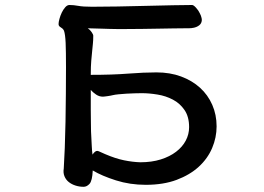

<svg xmlns="http://www.w3.org/2000/svg" viewBox="-20 -675 1040 757"><path d="M253.9 -655.3Q270.5 -655.3 288.6 -651.9Q306.6 -648.4 342.8 -648.4Q386.7 -648.4 443.4 -649.4Q500 -650.4 556.2 -651.9Q612.3 -653.3 661.1 -654.3Q710 -655.3 737.3 -655.3Q743.2 -655.3 752.9 -644.5Q762.7 -633.8 767.6 -623Q772.5 -614.3 774.9 -603.5Q777.3 -592.8 772.5 -583.5Q767.6 -574.2 753.4 -568.4Q739.3 -562.5 710 -563.5Q690.4 -563.5 663.1 -563Q635.7 -562.5 604.5 -562Q573.2 -561.5 540.5 -561Q507.8 -560.5 477.5 -560.5Q453.1 -560.5 439.5 -560.5Q425.8 -560.5 412.6 -561Q399.4 -561.5 380.4 -562Q361.3 -562.5 326.2 -563.5Q335 -557.6 341.3 -548.3Q347.7 -539.1 347.7 -534.2Q347.7 -515.6 346.2 -502Q344.7 -488.3 343.3 -472.7Q341.8 -457 339.8 -435.5Q337.9 -414.1 337.9 -379.9Q423.8 -379.9 485.8 -384.8Q547.9 -389.6 596.7 -389.6Q650.4 -389.6 693.8 -373.5Q737.3 -357.4 768.6 -329.1Q799.8 -300.8 816.9 -261.7Q834 -222.7 834 -176.8Q834 -132.8 816.4 -91.3Q798.8 -49.8 763.7 -17.6Q728.5 14.6 676.3 34.2Q624 53.7 554.7 53.7Q492.2 53.7 437 36.1Q381.8 18.6 345.7 -2.9Q343.8 38.1 333 49.8Q322.3 61.5 309.6 61.5Q293 61.5 277.8 56.6Q262.7 51.8 251.5 43Q240.2 34.2 234.4 20.5Q228.5 6.8 231.4 -10.7Q233.4 -43 235.4 -91.8Q237.3 -140.6 238.3 -195.3Q239.3 -250 239.7 -306.2Q240.2 -362.3 240.2 -410.2Q240.2 -472.7 238.8 -505.9Q237.3 -539.1 232.4 -553.7Q229.5 -559.6 226.1 -562.5Q222.7 -565.4 219.2 -567.4Q215.8 -569.3 213.4 -572.3Q210.9 -575.2 210.9 -580.1Q210.9 -587.9 214.4 -600.6Q217.8 -613.3 223.6 -625.5Q229.5 -637.7 237.3 -646.5Q245.1 -655.3 253.9 -655.3ZM338.9 -157.2Q340.8 -120.1 341.8 -99.1Q342.8 -78.1 344.7 -65.4Q354.5 -80.1 363.3 -80.1Q367.2 -80.1 377 -75.2Q386.7 -70.3 394.5 -67.4Q435.5 -49.8 469.2 -43Q502.9 -36.1 533.2 -35.2Q578.1 -35.2 613.8 -46.4Q649.4 -57.6 674.3 -76.7Q699.2 -95.7 712.4 -120.6Q725.6 -145.5 725.6 -173.8Q725.6 -214.8 707.5 -241.2Q689.5 -267.6 661.6 -282.2Q633.8 -296.9 601.1 -302.2Q568.4 -307.6 539.1 -307.6Q527.3 -307.6 511.2 -307.1Q495.1 -306.6 478.5 -305.7Q461.9 -304.7 447.3 -303.2Q432.6 -301.8 424.8 -299.8Q421.9 -298.8 416 -297.9Q410.2 -296.9 403.8 -295.9Q397.5 -294.9 392.1 -294.4Q386.7 -293.9 385.7 -293.9Q371.1 -293.9 358.9 -302.2Q346.7 -310.5 337.9 -320.3Q337.9 -309.6 337.9 -288.1Q337.9 -266.6 337.9 -241.7Q337.9 -216.8 338.4 -193.8Q338.9 -170.9 338.9 -157.2Z"/></svg>

Font: JasonHandwriting1
Style: Regular
Weight: 400
Version: Version 1.48.20